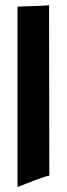

<svg xmlns="http://www.w3.org/2000/svg" viewBox="-20 -759 267 767"><path d="M50 -12C50 -11 177 -64 177 -56L176 -739C176 -735 50 -734 50 -732Z"/></svg>

Font: Getaway
Style: Regular
Weight: 400
Version: Version 0.1